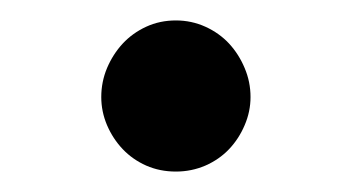

<svg xmlns="http://www.w3.org/2000/svg" viewBox="-20 -364 342 186"><path d="M150.4 -197.8Q134.8 -197.8 121.6 -203.6Q108.4 -209.5 98.9 -219.5Q89.4 -229.5 83.7 -242.7Q78.1 -255.9 78.1 -270Q78.1 -284.7 83.7 -298.1Q89.4 -311.5 98.9 -321.8Q108.4 -332 121.6 -338.1Q134.8 -344.2 150.4 -344.2Q165.5 -344.2 179 -338.1Q192.4 -332 201.9 -321.8Q211.4 -311.5 217 -298.1Q222.7 -284.7 222.7 -270Q222.7 -255.9 217 -242.7Q211.4 -229.5 201.9 -219.5Q192.4 -209.5 179 -203.6Q165.5 -197.8 150.4 -197.8Z"/></svg>

Font: Proza Libre
Style: Regular
Weight: 400
Designer: Jasper de Waard
Foundry: Jasper de Waard
Version: Version 1.001; ttfautohint (v1.4.1.8-43bc)